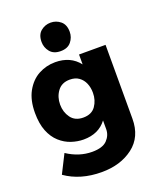

<svg xmlns="http://www.w3.org/2000/svg" viewBox="-176 -897 999 1204"><g transform="rotate(-20 324.0 -294.5)"><path d="M292 201Q150 201 50 131L112 8Q192 61 279 61Q349 61 379 29.5Q409 -2 409 -43V-101Q356 -30 255 -30Q215 -30 174 -43.5Q133 -57 98.5 -88Q64 -119 44 -169Q24 -219 24 -291Q24 -375 55 -432Q88 -491.5 139.8 -519.2Q191.5 -547 251 -547Q353 -547 409 -475V-541H586V-48Q586 73 502 137Q418 201 292 201ZM300 -160Q356 -160 382.5 -198Q409 -236 409 -286Q409 -321 396.8 -349.8Q384.5 -378.5 360.2 -395.8Q336 -413 300 -413Q246 -413 218 -375Q190 -337 190 -286Q190 -236 217.5 -198Q245 -160 300 -160ZM309 -600Q262 -600 238.5 -629Q215 -658 215 -695Q215 -743 243.5 -766.5Q272 -790 309 -790Q346 -790 374.5 -766.5Q403 -743 403 -695Q403 -658 379.5 -629Q356 -600 309 -600Z"/></g></svg>

Font: Argentum Novus
Style: Bold
Weight: 700
Designer: Julieta Ulanovsky (font) & Cristiano Sobral (main changes)
Foundry: Julieta Ulanovsky (font) & Cristiano Sobral (main changes)
Version: Version 3.00;November 27, 2020;FontCreator 13.0.0.2655 64-bi